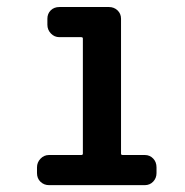

<svg xmlns="http://www.w3.org/2000/svg" viewBox="-20 -540 540 560"><path d="M123 0Q108.4 0 98.1 -9.8Q87.9 -19.5 87.9 -35.2V-51.8Q87.9 -66.4 98.1 -77.1Q108.4 -87.9 123 -87.9H216.8Q221.7 -87.9 221.7 -91.8V-427.7Q221.7 -431.6 216.8 -431.6H153.3Q138.7 -431.6 128.4 -442.4Q118.2 -453.1 118.2 -467.8V-485.4Q118.2 -500 127.9 -509.8Q137.7 -519.5 153.3 -519.5H297.9Q312.5 -519.5 322.8 -509.8Q333 -500 333 -485.4V-91.8Q333 -87.9 337.9 -87.9H402.3Q417 -87.9 426.8 -77.6Q436.5 -67.4 436.5 -51.8V-35.2Q436.5 -20.5 426.8 -10.3Q417 0 402.3 0Z"/></svg>

Font: Rounded-L Mgen+ 1m medium
Style: Regular
Weight: 500
Designer: [Source Han Sans]
Ryoko NISHIZUKA  (kana & ideographs); Paul D. Hunt (Latin, Greek & Cyrillic); Wenlong ZHANG  (bopomofo
Version: Version 1.059.20150602